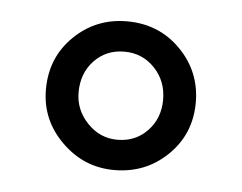

<svg xmlns="http://www.w3.org/2000/svg" viewBox="-32 -631 413 328"><g transform="rotate(5 174.5 -467.5)"><path d="M174 -340Q122 -340 84 -377.5Q46 -415 46 -467Q46 -522 83.5 -558.5Q121 -595 174 -595Q229 -595 266 -557.5Q303 -520 303 -467Q303 -413 265.5 -376.5Q228 -340 174 -340ZM175 -392Q206 -392 226.5 -413.5Q247 -435 247 -467Q247 -499 226 -521Q205 -543 174 -543Q143 -543 122.5 -521.5Q102 -500 102 -467Q102 -437 123.5 -414.5Q145 -392 175 -392Z"/></g></svg>

Font: Aikya Medium
Style: Regular
Weight: 500
Designer: Neelakash Kshetrimayum (Latin subset based on Merriweather by Eben Sorkin)
Foundry: Brand New Type
Version: Version 1.00 b005